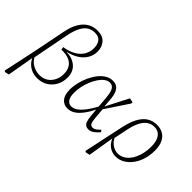

<svg xmlns="http://www.w3.org/2000/svg" viewBox="-116 -1223 1895 1895"><g transform="rotate(45 832.0 -275.0)"><path d="M29 193 17 184 85 -133 158 -498Q175 -584 208 -638Q241 -692 286 -717.5Q331 -743 385 -743Q459 -743 496 -701Q533 -659 533 -597Q533 -543 506.5 -498.5Q480 -454 433 -424Q386 -394 323 -380V-377Q363 -376 396.5 -363.5Q430 -351 454.5 -329Q479 -307 492 -276Q505 -245 505 -205Q505 -145 478.5 -95.5Q452 -46 404.5 -17Q357 12 295 12Q252 12 216.5 -3Q181 -18 155 -45.5Q129 -73 115 -111L122 -134Q148 -78 193.5 -52Q239 -26 291 -26Q341 -26 377.5 -50Q414 -74 434 -114.5Q454 -155 454 -204Q454 -255 433.5 -289.5Q413 -324 371.5 -341.5Q330 -359 266 -357L261 -387Q336 -399 385.5 -428.5Q435 -458 459.5 -500.5Q484 -543 484 -594Q484 -647 460 -678.5Q436 -710 381 -710Q339 -710 305 -689Q271 -668 246 -620.5Q221 -573 205 -492L129 -101L122 -97L73 183Z M717 12Q666 12 634.5 -25.5Q603 -63 603 -136Q603 -186 615.5 -237.5Q628 -289 650 -336Q672 -383 701.5 -420Q731 -457 767 -478.5Q803 -500 842 -500Q877 -500 900.5 -485Q924 -470 938 -436.5Q952 -403 956 -346L963 -259L968 -252L979 -122Q983 -69 993.5 -49.5Q1004 -30 1028 -30Q1047 -30 1065 -42.5Q1083 -55 1103 -77L1120 -58Q1095 -28 1068 -8Q1041 12 1010 12Q987 12 971.5 1.5Q956 -9 947 -35Q938 -61 934 -108L914 -333Q908 -405 890 -435.5Q872 -466 835 -466Q807 -466 780.5 -446.5Q754 -427 731 -393.5Q708 -360 691 -318.5Q674 -277 664.5 -232.5Q655 -188 655 -145Q655 -88 675 -58.5Q695 -29 731 -29Q762 -29 794.5 -51.5Q827 -74 863.5 -123.5Q900 -173 941 -252L946 -191H933Q899 -123 864.5 -77.5Q830 -32 794 -10Q758 12 717 12ZM962 -216 961 -256 1085 -496 1130 -486V-469Z M1154 190 1141 182 1231 -240Q1259 -371 1315.5 -435.5Q1372 -500 1460 -500Q1509 -500 1546 -478.5Q1583 -457 1603.5 -414Q1624 -371 1624 -304Q1624 -239 1606.5 -182Q1589 -125 1556.5 -81.5Q1524 -38 1481.5 -13.5Q1439 11 1389 11Q1332 11 1290.5 -24Q1249 -59 1234 -117L1246 -128Q1265 -81 1302 -53Q1339 -25 1385 -25Q1417 -25 1445.5 -39Q1474 -53 1497.5 -79Q1521 -105 1537 -140Q1553 -175 1562 -217Q1571 -259 1571 -306Q1571 -386 1540.5 -427Q1510 -468 1455 -468Q1412 -468 1378 -444Q1344 -420 1320.5 -372Q1297 -324 1282 -252L1250 -94L1242 -93L1197 180Z"/></g></svg>

Font: Source Serif 4 Light
Style: Italic
Weight: 300
Italic angle: -12°
Designer: Frank Grießhammer
Foundry: Adobe Systems Incorporated
Version: Version 4.004;hotconv 1.0.116;makeotfexe 2.5.65601